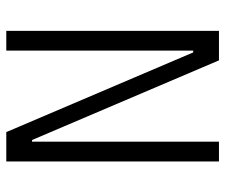

<svg xmlns="http://www.w3.org/2000/svg" viewBox="-74 -660 733 626"><g transform="rotate(90 293.0 -346.5)"><path d="M410.2 0H505.9V-693.4H441.4V-84H436L176.3 -693.4H80.1V0H144.5V-609.4H150.4Z"/></g></svg>

Font: Cascadia Mono NF Light
Style: Regular
Weight: 300
Monospace: yes
Designer: Aaron Bell
Foundry: Saja Typeworks
Version: Version 2404.023